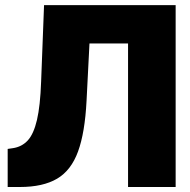

<svg xmlns="http://www.w3.org/2000/svg" viewBox="-20 -748 758 768"><path d="M10.7 0V-152.3L31.2 -155.3Q67.4 -160.6 91.1 -186.3Q114.7 -211.9 127.9 -268.3Q141.1 -324.7 144.5 -421.9L156.2 -727.5H682.6V0H492.2V-574.2H337.9L326.2 -344.7Q319.8 -217.8 292.2 -142.1Q264.6 -66.4 208.3 -33.2Q151.9 0 59.6 0Z"/></svg>

Font: Inter Tight Black
Style: Regular
Weight: 900
Designer: Rasmus Andersson
Foundry: rsms
Version: Version 3.004; ttfautohint (v1.8.4.7-5d5b)